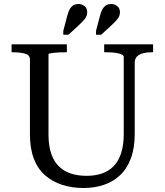

<svg xmlns="http://www.w3.org/2000/svg" viewBox="-20 -932 825 962"><path d="M223 -258Q223 -201 237 -161Q251 -121 276.5 -97Q302 -73 336.5 -62Q371 -51 414 -51Q456 -51 490 -62.5Q524 -74 548.5 -98.5Q573 -123 586.5 -163.5Q600 -204 600 -261V-647Q600 -653 593.5 -657Q587 -661 575.5 -664Q564 -667 548.5 -668.5Q533 -670 517 -670H502V-710H747V-670H736Q714 -670 695.5 -665Q677 -660 666 -648.5Q655 -637 655 -617V-261Q655 -190 635.5 -138Q616 -86 581 -53.5Q546 -21 499.5 -5.5Q453 10 399 10Q340 10 291 -6Q242 -22 205.5 -54Q169 -86 149.5 -137Q130 -188 130 -258V-634Q130 -656 106 -663Q82 -670 47 -670H38V-710H315V-670H306Q292 -670 277.5 -669.5Q263 -669 250.5 -667.5Q238 -666 230.5 -664.5Q223 -663 223 -660ZM317 -853Q323 -876 331 -888.5Q339 -901 349.5 -906.5Q360 -912 372 -912Q391 -912 404 -901Q417 -890 417 -871Q417 -852 404.5 -836.5Q392 -821 371 -802L323 -758H297V-777ZM481 -853Q487 -876 495 -888.5Q503 -901 513.5 -906.5Q524 -912 536 -912Q555 -912 568 -901Q581 -890 581 -871Q581 -852 568.5 -836.5Q556 -821 535 -802L487 -758H461V-777Z"/></svg>

Font: Roboto Serif 72pt
Style: Regular
Weight: 400
Designer: Greg Gazdowicz
Foundry: Commercial Type
Version: Version 1.008